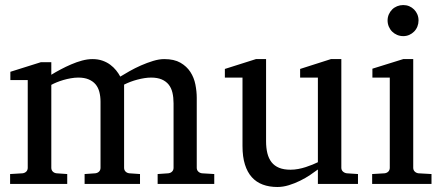

<svg xmlns="http://www.w3.org/2000/svg" viewBox="-20 -728 1762 760"><path d="M604 0V-39.1L646 -42Q655.3 -43 661.1 -48.8Q667 -54.7 667 -64V-318.8Q667 -342.3 662.6 -361.1Q658.2 -379.9 647.7 -393.1Q637.2 -406.2 620.1 -413.6Q603 -420.9 578.1 -420.9Q565.4 -420.9 551.5 -418.7Q537.6 -416.5 523.7 -412.8Q509.8 -409.2 496.3 -404.1Q482.9 -398.9 471.2 -393.1V-64Q471.2 -54.7 477.1 -48.8Q482.9 -43 492.2 -42L534.2 -39.1V0H314.9V-39.1L356.9 -42Q366.2 -43 372.1 -48.8Q377.9 -54.7 377.9 -64V-325.2Q377.9 -346.2 373.3 -364Q368.7 -381.8 358.2 -394.3Q347.7 -406.7 330.8 -413.8Q314 -420.9 290 -420.9Q275.9 -420.9 260.5 -418.2Q245.1 -415.5 231 -411.4Q216.8 -407.2 204.3 -402.1Q191.9 -397 183.1 -392.1V-64Q183.1 -54.7 189 -48.8Q194.8 -43 204.1 -42L246.1 -39.1V0H20V-39.1L68.8 -42Q78.1 -43 84 -48.8Q89.8 -54.7 89.8 -64V-411.1H21V-443.8L142.1 -481.9H183.1V-432.1Q199.7 -442.4 220 -453.1Q240.2 -463.9 261.7 -473.1Q283.2 -482.4 304.9 -488.3Q326.7 -494.1 346.2 -494.1Q367.7 -494.1 385.3 -488Q402.8 -481.9 416.3 -471.9Q429.7 -461.9 439.7 -449.5Q449.7 -437 456.1 -424.8Q471.2 -434.1 492.7 -446.3Q514.2 -458.5 538.1 -469Q562 -479.5 585.9 -486.8Q609.9 -494.1 629.9 -494.1Q669.4 -494.1 694.3 -479.7Q719.2 -465.3 733.6 -443.1Q748 -420.9 753.4 -393.6Q758.8 -366.2 758.8 -340.8V-64Q758.8 -54.7 764.9 -48.8Q771 -43 779.8 -42L828.1 -39.1V0Z M1238.3 0V-57.1Q1225.6 -47.4 1207.3 -35.2Q1189 -22.9 1167.7 -12.5Q1146.5 -2 1123.3 5.1Q1100.1 12.2 1078.1 12.2Q1045.9 12.2 1020.3 2.7Q994.6 -6.8 976.8 -26.6Q959 -46.4 949.5 -76.9Q939.9 -107.4 939.9 -149.9V-420.9H870.1V-455.1L993.2 -494.1H1033.2V-168.9Q1033.2 -142.6 1038.3 -121.6Q1043.5 -100.6 1054.9 -85.9Q1066.4 -71.3 1085 -63.7Q1103.5 -56.2 1129.9 -56.2Q1145 -56.2 1160.6 -59.1Q1176.3 -62 1190.4 -66.7Q1204.6 -71.3 1217 -76.4Q1229.5 -81.5 1238.3 -85.9V-420.9H1168V-455.1L1290 -494.1H1331.1V-64Q1331.1 -54.7 1337.6 -48.8Q1344.2 -43 1353 -42L1397 -39.1V0Z M1453.1 0V-39.1L1502 -42Q1511.2 -43 1517.1 -48.8Q1522.9 -54.7 1522.9 -64V-420.9H1454.1V-456.1L1576.2 -494.1H1615.7V-64Q1615.7 -54.7 1621.8 -48.8Q1627.9 -43 1636.7 -42L1688 -39.1V0ZM1636.7 -647Q1636.7 -634.3 1632.1 -622.8Q1627.4 -611.3 1619.1 -603Q1610.8 -594.7 1599.9 -589.8Q1588.9 -585 1576.2 -585Q1563.5 -585 1552 -589.8Q1540.5 -594.7 1532.2 -603Q1523.9 -611.3 1519 -622.8Q1514.2 -634.3 1514.2 -647Q1514.2 -659.7 1519 -670.9Q1523.9 -682.1 1532.2 -690.4Q1540.5 -698.7 1552 -703.4Q1563.5 -708 1576.2 -708Q1588.9 -708 1599.9 -703.4Q1610.8 -698.7 1619.1 -690.4Q1627.4 -682.1 1632.1 -670.9Q1636.7 -659.7 1636.7 -647Z"/></svg>

Font: Charis SIL Am
Style: Regular
Weight: 400
Foundry: SIL International
Version: Version 5.000